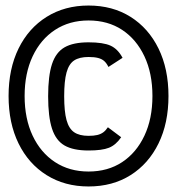

<svg xmlns="http://www.w3.org/2000/svg" viewBox="-20 -702 640 694"><path d="M300 -28Q214 -28 148.5 -69Q83 -110 47 -183.5Q11 -257 11 -355Q11 -453 47 -526.5Q83 -600 148.5 -641Q214 -682 300 -682Q387 -682 452 -641Q517 -600 553 -526.5Q589 -453 589 -355Q589 -257 553 -183.5Q517 -110 452 -69Q387 -28 300 -28ZM300 -158Q245 -158 213.5 -176Q182 -194 168 -237Q154 -280 154 -354Q154 -428 168 -470.5Q182 -513 213.5 -531Q245 -549 300 -549Q353 -549 379.5 -537Q406 -525 423 -493L372 -460Q365 -474 356.5 -481.5Q348 -489 334.5 -492.5Q321 -496 300 -496Q267 -496 248 -483.5Q229 -471 220.5 -440Q212 -409 212 -354Q212 -299 220.5 -268Q229 -237 248 -224Q267 -211 300 -211Q319 -211 331.5 -214Q344 -217 353 -223.5Q362 -230 370 -242L418 -206Q399 -178 374 -168Q349 -158 300 -158ZM300 -82Q370 -82 421.5 -116Q473 -150 502 -211.5Q531 -273 531 -355Q531 -437 502 -498.5Q473 -560 421.5 -594Q370 -628 300 -628Q231 -628 179 -594Q127 -560 98 -498.5Q69 -437 69 -355Q69 -273 98 -211.5Q127 -150 179 -116Q231 -82 300 -82Z"/></svg>

Font: Victor Mono Thin ExtraLight
Style: Regular
Weight: 250
Monospace: yes
Version: Version 1.561;gftools[0.9.30]